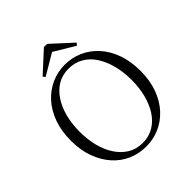

<svg xmlns="http://www.w3.org/2000/svg" viewBox="-247 -1081 1257 1257"><g transform="rotate(-45 381.0 -452.5)"><path d="M396 -920 539 -789 526 -773 356 -875H408L236 -773L224 -789L367 -920ZM381 15Q315 15 256.5 -10Q198 -35 153.5 -84.5Q109 -134 83.5 -203.5Q58 -273 58 -362Q58 -450 83.5 -520.5Q109 -591 153.5 -640Q198 -689 256.5 -715.5Q315 -742 381 -742Q447 -742 505 -716.5Q563 -691 608 -642Q653 -593 678.5 -522.5Q704 -452 704 -362Q704 -274 678.5 -204Q653 -134 608 -85Q563 -36 505 -10.5Q447 15 381 15ZM381 -18Q439 -18 484.5 -45.5Q530 -73 560 -120.5Q590 -168 605.5 -230Q621 -292 621 -362Q621 -432 605.5 -494Q590 -556 560 -604Q530 -652 484.5 -679Q439 -706 381 -706Q322 -706 277.5 -679Q233 -652 202 -604Q171 -556 155.5 -494Q140 -432 140 -362Q140 -292 155.5 -230Q171 -168 202 -120.5Q233 -73 277.5 -45.5Q322 -18 381 -18Z"/></g></svg>

Font: Noto Serif SC ExtraLight Light
Style: Regular
Weight: 300
Version: Version 2.002-H1;hotconv 1.1.0;makeotfexe 2.6.0